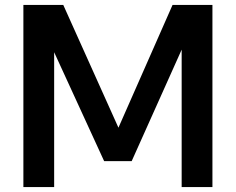

<svg xmlns="http://www.w3.org/2000/svg" viewBox="-20 -760 958 780"><path d="M75 0V-740H237L470.5 -220.5H452L681 -740H843V0H718V-623H747L515 -105.5H403L165.5 -623H200V0Z"/></svg>

Font: Encode Sans SC Condensed Thin SemiBold
Style: Regular
Weight: 600
Version: Version 3.002